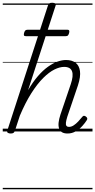

<svg xmlns="http://www.w3.org/2000/svg" viewBox="-20 -955 692 1395"><path d="M471 15Q445 15 430 5.5Q415 -4 409 -22.5Q403 -41 406 -66Q409 -91 419 -122L494 -343Q515 -404 503.5 -436.5Q492 -469 446 -469Q414 -469 375.5 -450Q337 -431 294.5 -389Q252 -347 208.5 -279Q165 -211 124 -114L88 -4Q84 6 78 10.5Q72 15 57 15Q45 15 37 10Q29 5 33 -6L328 -914Q332 -926 338.5 -930.5Q345 -935 359 -935Q375 -935 381.5 -929Q388 -923 383 -911L184 -300Q219 -360 255.5 -402Q292 -444 328.5 -470Q365 -496 398 -507.5Q431 -519 460 -519Q502 -519 528.5 -499.5Q555 -480 561 -439Q567 -398 546 -334L469 -107Q461 -81 459 -64.5Q457 -48 463 -40.5Q469 -33 481 -33Q498 -33 515 -44Q532 -55 548 -72Q564 -89 576 -104Q582 -112 588 -113.5Q594 -115 603 -109Q613 -102 614 -95Q615 -88 610 -81Q599 -63 578.5 -40Q558 -17 530.5 -1Q503 15 471 15ZM169 -692Q156 -692 154 -698.5Q152 -705 155 -716Q158 -727 163.5 -733Q169 -739 181 -739H468Q481 -739 483 -732Q485 -725 482 -715Q479 -704 474 -698Q469 -692 456 -692ZM0 410H652V420H0ZM0 -20H652V0H0ZM0 -505H652V-500H0ZM0 -930H652V-920H0Z"/></svg>

Font: Playwrite DE LA Guides
Style: Regular
Weight: 400
Designer: Veronika Burian, José Scaglione
Foundry: TypeTogether
Version: Version 1.003